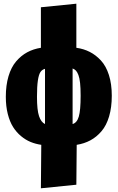

<svg xmlns="http://www.w3.org/2000/svg" viewBox="-20 -783 630 1029"><path d="M579.1 -270Q579.1 -207.5 564.7 -158.9Q550.3 -110.4 523.9 -79.6Q497.6 -48.8 464.6 -31Q431.6 -13.2 391.1 -6.8L389.2 207L199.2 226.1L201.2 -6.8Q170.9 -11.2 144 -22.2Q117.2 -33.2 92.5 -53.7Q67.9 -74.2 50 -102.5Q32.2 -130.9 21.7 -172.1Q11.2 -213.4 11.2 -264.2Q11.2 -326.2 25.6 -374.5Q40 -422.9 66.4 -453.9Q92.8 -484.9 125.7 -502.7Q158.7 -520.5 199.2 -526.9V-744.1L389.2 -763.2V-526.9Q428.2 -521.5 460.9 -504.9Q493.7 -488.3 521 -458.7Q548.3 -429.2 563.7 -381.1Q579.1 -333 579.1 -270ZM369.1 -118.2Q392.6 -125 402.3 -158.2Q412.1 -191.4 412.1 -270Q412.1 -311 409.2 -338.4Q406.2 -365.7 400.1 -381.3Q394 -397 387 -404.5Q379.9 -412.1 369.1 -416ZM221.2 -414.1Q205.6 -410.2 196.5 -396.5Q187.5 -382.8 182.9 -351.1Q178.2 -319.3 178.2 -264.2Q178.2 -193.4 189.2 -160.6Q200.2 -127.9 221.2 -118.2Z"/></svg>

Font: Fira Sans Compressed Heavy
Style: Regular
Weight: 900
Width: 1
Designer: Carrois Corporate & Edenspiekermann AG
Foundry: Carrois Corporate GbR & Edenspiekermann AG
Version: Version 4.203;PS 004.203;hotconv 1.0.88;makeotf.lib2.5.64775